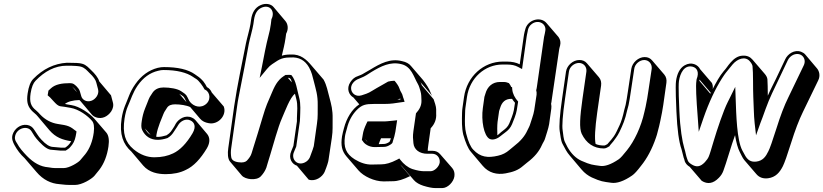

<svg xmlns="http://www.w3.org/2000/svg" viewBox="-20 -821 4198 979"><path d="M248 -72C233 -73 214 -84 191 -109C183 -117 175 -128 170 -136L154 -160C147 -172 134 -182 118 -184C84 -189 53 -164 44 -134C38 -113 46 -96 54 -81C67 -57 84 -34 105 -15L166 56C200 96 240 115 283 118L302 120C310 121 321 122 335 122H363C398 122 447 92 461 76C471 64 480 53 487 44C511 12 526 -27 533 -74C538 -107 534 -131 522 -145L461 -216C439 -241 386 -279 344 -285C328 -287 317 -290 311 -291C326 -303 351 -310 385 -311C386 -309 388 -308 389 -307L449 -236C460 -223 487 -213 513 -224C537 -234 566 -266 555 -301L546 -335L486 -406C481 -425 462 -447 446 -462C433 -474 421 -490 399 -496C387 -500 361 -501 321 -501C256 -497 199 -469 150 -419C135 -404 126 -379 121 -345C115 -305 120 -282 139 -260C148 -249 164 -239 172 -228L232 -157C264 -120 298 -108 343 -101C334 -84 323 -75 312 -68H292ZM372 -351 348 -380C354 -375 368 -361 372 -351ZM245 -57 289 -53H315C319 -56 323 -58 327 -61C335 -66 340 -73 348 -83C361 -101 365 -119 369 -143L370 -151C335 -179 327 -181 274 -189C242 -194 210 -210 184 -238C177 -245 173 -251 164 -258C136 -280 130 -302 136 -345C141 -377 150 -398 161 -409C207 -457 260 -486 320 -486C361 -486 383 -484 393 -481C413 -475 424 -461 435 -450C457 -430 468 -413 471 -400L480 -366C487 -339 466 -315 448 -308C420 -297 398 -314 394 -332L387 -356C384 -365 378 -373 371 -380C359 -391 354 -397 337 -397C295 -397 262 -391 240 -371L227 -359L223 -335C233 -327 237 -323 253 -305C266 -291 275 -281 289 -279C309 -277 309 -276 340 -271C383 -264 429 -229 449 -205C458 -195 462 -176 458 -145C452 -100 437 -63 415 -35C408 -26 399 -16 389 -4C380 7 334 36 305 36H277C263 36 253 36 246 35L226 32C187 29 152 10 117 -26C97 -47 79 -67 67 -90L62 -98C56 -108 54 -118 58 -131C69 -169 122 -183 141 -151L156 -127C161 -119 170 -109 180 -98C204 -73 224 -57 245 -57Z M1060 -349C1055 -361 1047 -371 1035 -377C1030 -387 1024 -397 1016 -407C1000 -425 990 -431 974 -442C939 -467 886 -479 816 -479C807 -479 796 -478 784 -475C738 -463 700 -435 670 -392C655 -371 645 -351 638 -333C623 -292 608 -269 600 -216C588 -136 608 -85 650 -48L710 23C741 59 786 67 825 67C864 67 899 60 928 45C967 27 1002 -10 1035 -65C1053 -96 1050 -121 1036 -138L976 -209C972 -214 966 -218 959 -221C925 -237 890 -214 876 -190C871 -181 868 -174 864 -169C853 -153 850 -144 829 -131C812 -126 798 -123 786 -123H777C777 -126 777 -131 778 -135C781 -153 787 -173 795 -194L807 -224C812 -236 815 -245 818 -250L832 -272C840 -284 854 -289 873 -289C899 -289 932 -284 950 -275L1000 -216C1011 -203 1026 -196 1044 -193C1092 -183 1138 -233 1121 -278ZM748 -133C735 -141 726 -152 719 -166ZM931 -300 894 -343C900 -339 906 -335 911 -332C921 -325 925 -311 931 -300ZM1023 -285C991 -266 958 -286 945 -307C941 -314 939 -319 936 -325C929 -341 919 -345 905 -355C886 -369 846 -375 814 -375C792 -375 772 -368 759 -350L744 -327C740 -320 737 -312 732 -299L720 -269C711 -247 706 -225 703 -205C700 -186 699 -170 705 -158C720 -126 748 -108 784 -108C799 -108 816 -111 834 -117C848 -125 858 -136 865 -147C874 -162 880 -168 889 -184C900 -202 926 -219 951 -207C972 -197 981 -175 962 -142C931 -89 897 -55 863 -39C836 -26 805 -19 767 -19C732 -19 696 -31 661 -60C618 -96 604 -141 615 -216C619 -242 625 -263 631 -277C649 -317 656 -347 682 -385C710 -425 744 -450 786 -460C796 -463 806 -464 814 -464C882 -464 932 -451 964 -429C969 -425 975 -422 981 -418C995 -409 1015 -381 1023 -365L1027 -363C1053 -350 1058 -306 1023 -285Z M1307 -794C1281 -782 1265 -757 1260 -719L1257 -698C1253 -672 1239 -625 1234 -600C1213 -490 1191 -394 1174 -279L1144 -66C1140 -39 1141 -11 1153 3L1213 74C1230 94 1287 102 1310 78C1323 64 1332 50 1338 34L1346 7C1349 -3 1353 -16 1358 -32C1373 -80 1397 -172 1418 -219C1434 -255 1458 -323 1484 -343C1486 -334 1488 -325 1491 -315C1499 -286 1495 -251 1494 -218V-202L1476 -77C1476 -76 1475 -74 1474 -72L1465 -50C1449 -14 1469 16 1494 24L1554 95C1588 106 1623 82 1635 56C1648 24 1654 4 1655 -5L1672 -118C1678 -158 1675 -179 1676 -215C1677 -261 1669 -289 1660 -323C1650 -358 1647 -384 1630 -415L1569 -486C1543 -517 1513 -546 1462 -543C1444 -543 1429 -541 1417 -537C1424 -568 1431 -592 1436 -627L1439 -649C1453 -675 1447 -700 1435 -714L1375 -785C1362 -801 1334 -807 1307 -794ZM1468 -401 1448 -424C1463 -426 1466 -409 1468 -401ZM1364 -723 1361 -698C1358 -676 1354 -657 1349 -639C1337 -594 1325 -530 1315 -478L1304 -424L1341 -469C1351 -481 1360 -489 1368 -494C1396 -511 1409 -528 1460 -528H1461C1504 -531 1535 -514 1556 -477C1570 -451 1573 -434 1580 -407C1590 -366 1601 -337 1600 -284C1599 -248 1602 -229 1596 -189L1580 -76C1579 -71 1572 -50 1560 -19C1555 -8 1547 1 1535 7C1495 27 1463 -10 1479 -46L1488 -68C1489 -69 1491 -74 1491 -77L1509 -203L1510 -220C1511 -255 1514 -291 1506 -321C1495 -361 1490 -410 1466 -438C1458 -440 1451 -439 1441 -439H1436C1418 -427 1411 -423 1396 -404C1386 -391 1377 -374 1367 -350C1344 -296 1338 -287 1319 -223C1300 -159 1289 -123 1271 -66L1263 -40C1259 -26 1250 -14 1239 -2C1232 5 1219 10 1194 6C1170 2 1161 -7 1159 -20C1157 -33 1156 -48 1159 -66L1189 -279C1193 -310 1199 -336 1203 -358C1220 -440 1234 -519 1249 -599C1254 -624 1268 -672 1272 -698L1275 -719C1280 -754 1293 -772 1312 -781C1356 -802 1385 -763 1364 -723Z M2297 78C2299 62 2296 48 2286 36L2225 -34C2215 -46 2202 -52 2186 -52H2161C2161 -59 2162 -69 2164 -82L2176 -167C2197 -189 2206 -214 2204 -241V-264C2204 -279 2195 -303 2191 -315L2131 -386C2129 -392 2127 -397 2124 -402L2184 -332C2181 -337 2178 -342 2176 -348C2169 -368 2152 -394 2137 -413L2076 -484C2066 -497 2050 -505 2031 -509C1970 -525 1919 -497 1868 -466L1842 -451C1831 -444 1823 -440 1820 -439L1805 -433C1789 -428 1777 -418 1767 -403C1744 -369 1760 -336 1782 -324L1812 -289C1774 -264 1747 -218 1734 -168C1731 -155 1726 -140 1724 -126C1717 -80 1723 -51 1747 -23L1808 48C1834 78 1888 104 1936 104L1984 103C2008 103 2037 94 2071 77L2019 16C2022 19 2025 23 2029 26L2090 97C2102 111 2120 120 2138 126C2164 134 2184 138 2200 138H2235C2263 138 2293 107 2297 78ZM1938 -87 1911 -86C1914 -95 1918 -105 1923 -116H1973C1972 -112 1967 -97 1965 -97C1954 -90 1945 -87 1938 -87ZM2021 -319C2021 -317 2022 -315 2022 -314C2016 -313 2011 -312 2006 -311C2011 -314 2018 -317 2021 -319ZM1854 -98C1848 -102 1845 -108 1841 -113ZM1936 -72C1948 -72 1958 -75 1973 -85C1983 -92 1982 -96 1983 -100C1988 -114 1994 -136 1996 -149L2005 -208L1988 -206C1961 -203 1945 -202 1943 -202H1854L1849 -192C1838 -169 1832 -151 1830 -136L1825 -107L1829 -103C1837 -87 1862 -71 1890 -71ZM2222 8C2219 29 2195 52 2176 52H2141C2128 52 2108 49 2083 41C2059 33 2037 14 2023 -4L2016 -13L2005 -7C1973 10 1946 17 1925 17L1877 18C1847 19 1817 9 1788 -9C1744 -37 1731 -70 1739 -126C1741 -140 1746 -154 1749 -166C1758 -204 1775 -235 1798 -259C1825 -287 1844 -291 1888 -291H1940C1975 -291 1994 -295 2022 -299L2043 -302L2037 -321C2036 -323 2035 -325 2034 -330C2031 -346 2022 -352 2017 -369C2013 -382 2003 -396 1992 -409H1986C1978 -409 1968 -407 1959 -405C1940 -393 1931 -390 1901 -372C1860 -348 1865 -348 1824 -335C1795 -326 1775 -344 1771 -363C1765 -390 1789 -412 1809 -419L1823 -425C1832 -429 1838 -431 1849 -438L1874 -454C1922 -483 1970 -508 2026 -494C2078 -482 2089 -430 2110 -394C2117 -382 2119 -372 2124 -356C2129 -340 2128 -326 2129 -309C2130 -283 2119 -263 2101 -243L2088 -153C2084 -123 2086 -116 2088 -91C2091 -58 2119 -37 2159 -37H2184C2208 -37 2225 -16 2222 8Z M2346 -326 2338 -270C2337 -262 2336 -254 2336 -246C2335 -205 2334 -170 2342 -135C2354 -93 2367 -63 2381 -47L2441 24C2472 61 2514 71 2558 63C2596 56 2622 47 2647 25C2654 19 2662 13 2669 7C2705 -20 2729 -49 2743 -81C2748 -93 2757 -104 2760 -117C2765 -135 2776 -164 2780 -188L2791 -267C2792 -276 2792 -284 2790 -292C2792 -298 2792 -304 2793 -310L2830 -561C2831 -566 2831 -572 2833 -578L2836 -589C2840 -605 2837 -619 2828 -632L2767 -703C2736 -740 2669 -720 2658 -670L2655 -659C2653 -650 2651 -641 2650 -632L2630 -493C2613 -502 2591 -507 2564 -507H2544C2446 -507 2361 -432 2346 -326ZM2591 -317C2595 -310 2600 -304 2606 -297L2600 -259C2597 -240 2582 -204 2577 -192C2570 -176 2561 -167 2545 -155C2530 -144 2526 -138 2516 -131C2515 -148 2515 -182 2517 -199L2525 -255L2530 -270C2539 -301 2557 -317 2587 -317ZM2714 -361C2716 -354 2717 -346 2716 -338L2704 -259C2700 -234 2689 -208 2684 -190C2681 -178 2674 -167 2669 -156C2656 -127 2634 -101 2600 -75C2592 -69 2585 -63 2577 -56C2561 -42 2542 -32 2519 -27C2468 -15 2429 -19 2393 -58C2380 -71 2367 -99 2357 -140C2350 -167 2350 -196 2351 -227C2352 -240 2351 -256 2353 -270L2361 -326C2375 -424 2453 -492 2542 -492H2564C2589 -492 2606 -488 2621 -480L2642 -469L2665 -632C2666 -640 2668 -649 2670 -658L2672 -669C2675 -681 2681 -691 2692 -699C2726 -724 2769 -699 2760 -661L2758 -650C2757 -644 2755 -638 2754 -632L2718 -381C2717 -374 2716 -367 2714 -361ZM2476 -113C2495 -103 2521 -117 2532 -127C2535 -130 2544 -136 2554 -144C2572 -157 2583 -169 2591 -188C2597 -202 2612 -239 2615 -259L2622 -303C2605 -322 2594 -343 2592 -365L2591 -377H2587L2582 -387C2581 -389 2577 -394 2575 -397C2568 -400 2559 -403 2549 -403H2529C2492 -403 2465 -380 2455 -343L2450 -327L2442 -270C2433 -207 2447 -129 2476 -113Z M2866 -456 2846 -317C2834 -233 2830 -178 2834 -152C2838 -130 2839 -106 2848 -88C2860 -65 2870 -45 2885 -28L2945 43C2961 62 2979 75 2998 84C3045 105 3054 105 3097 111C3125 115 3161 103 3203 74C3215 66 3230 49 3249 24C3279 -13 3305 -61 3325 -120C3332 -139 3335 -158 3341 -178L3347 -205C3353 -235 3359 -262 3362 -286L3378 -399C3380 -415 3377 -429 3367 -441L3306 -512C3296 -524 3284 -530 3267 -530C3235 -530 3204 -502 3199 -470L3182 -357C3177 -326 3174 -302 3170 -286L3163 -260C3156 -227 3148 -201 3139 -182C3132 -167 3119 -138 3110 -126L3097 -109C3090 -100 3082 -93 3077 -86C3069 -81 3063 -79 3061 -79C3045 -79 3030 -81 3017 -87C3011 -114 3014 -167 3025 -246L3045 -385C3047 -401 3044 -415 3034 -427L2973 -498C2963 -510 2950 -515 2934 -515C2902 -515 2871 -488 2866 -456ZM2970 -456 2950 -317C2937 -225 2933 -167 2946 -139C2969 -91 3007 -64 3059 -64C3070 -64 3078 -70 3087 -75C3093 -85 3100 -90 3108 -101L3121 -119C3127 -127 3133 -137 3139 -149C3156 -185 3167 -209 3178 -259L3185 -285C3189 -302 3192 -325 3197 -357L3214 -470C3217 -494 3241 -515 3265 -515C3289 -515 3306 -494 3303 -470L3286 -357C3283 -333 3278 -307 3272 -277L3266 -251C3249 -173 3214 -101 3177 -55C3158 -31 3144 -15 3135 -9C3094 19 3063 28 3041 25C2999 19 2993 20 2945 -1C2918 -13 2893 -36 2873 -72C2869 -79 2866 -87 2861 -96C2853 -112 2852 -136 2849 -156C2845 -179 2849 -234 2861 -317L2881 -456C2884 -480 2908 -500 2932 -500C2956 -500 2973 -480 2970 -456Z M3645 86C3656 75 3663 64 3668 51C3683 12 3710 -84 3728 -132C3734 -94 3742 -65 3752 -46L3762 -26C3766 -18 3770 -11 3775 -5L3836 66C3851 84 3871 91 3896 88C3935 83 3956 58 3972 26C3980 10 3994 -29 4014 -93C4034 -157 4054 -209 4074 -250C4094 -291 4120 -344 4152 -411C4164 -435 4157 -459 4146 -472L4086 -543C4081 -549 4073 -554 4065 -557C4030 -570 3996 -545 3984 -519L3937 -420C3927 -399 3907 -361 3895 -333C3895 -360 3894 -408 3893 -417C3892 -426 3887 -436 3878 -446L3817 -517C3805 -531 3789 -539 3765 -537C3744 -536 3724 -524 3705 -502C3690 -485 3684 -473 3670 -458C3650 -435 3630 -398 3614 -367C3616 -379 3614 -389 3610 -398L3550 -468C3539 -491 3506 -508 3471 -488C3445 -473 3432 -443 3427 -408C3423 -378 3428 -280 3429 -253C3433 -160 3442 -96 3455 -60C3461 -37 3464 -23 3466 -17C3468 -11 3470 -7 3470 -5C3473 11 3484 22 3497 30L3558 101C3588 120 3617 115 3645 86ZM3602 -343 3546 -409 3547 -415 3604 -348C3603 -346 3603 -345 3602 -343ZM3532 -417 3531 -409C3527 -383 3530 -322 3538 -219L3543 -149L3567 -219C3595 -300 3627 -367 3661 -421C3670 -435 3677 -445 3681 -450C3695 -466 3701 -476 3716 -493C3741 -522 3779 -535 3802 -510C3812 -499 3816 -490 3817 -484C3821 -451 3819 -366 3821 -327C3824 -275 3823 -238 3828 -192L3835 -131L3857 -193C3863 -208 3872 -232 3884 -266C3904 -322 3929 -371 3950 -415L3997 -514C4003 -526 4012 -535 4024 -541C4064 -559 4096 -523 4078 -487C4046 -420 4020 -366 4000 -325C3979 -283 3959 -230 3939 -166C3919 -103 3905 -63 3898 -50C3885 -23 3870 -1 3836 3C3809 6 3791 -4 3776 -34L3765 -54C3737 -107 3734 -236 3731 -321L3729 -378L3702 -323C3700 -319 3697 -312 3691 -301C3669 -258 3636 -159 3619 -102C3607 -62 3599 -34 3594 -23C3590 -13 3583 -4 3574 6C3551 30 3531 33 3506 17C3485 4 3487 -4 3480 -23C3478 -27 3476 -44 3469 -66C3459 -100 3448 -163 3444 -256C3443 -281 3438 -381 3442 -408C3448 -448 3469 -491 3511 -481C3535 -475 3546 -452 3532 -417Z"/></svg>

Font: AppleStorm
Style: ShdXbdIta
Weight: 800
Foundry: Cannot Into Space Fonts
Version: Version 1.01